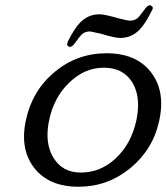

<svg xmlns="http://www.w3.org/2000/svg" viewBox="-20 -709 636 734"><path d="M423.8 -105Q482.4 -160.2 501.5 -250Q507.8 -280.8 507.8 -307.6Q507.8 -357.9 485.4 -394.5Q450.7 -450.2 377 -450.2Q303.7 -450.2 245.6 -394Q186.5 -338.4 168 -250Q161.6 -219.7 161.6 -193.4Q161.6 -143.6 184.1 -106.4Q218.3 -49.3 289.1 -49.3Q364.7 -49.3 423.8 -105ZM556.6 -433.6Q596.2 -383.3 596.2 -313Q596.2 -282.7 588.9 -248.5Q565.4 -138.2 478.5 -66.4Q391.6 4.9 280.3 4.9Q167.5 4.9 111.3 -66.4Q71.8 -116.7 71.8 -186.5Q71.8 -216.8 79.1 -250Q103 -362.3 189 -434.1Q274.9 -505.4 387.2 -505.4Q500.5 -505.4 556.6 -433.6ZM266.1 -543.9Q255.9 -529.8 247.6 -529.8Q245.1 -529.8 242.7 -531.2Q236.8 -534.2 236.8 -540Q236.8 -541.5 237.3 -543.5Q237.3 -544.9 238.3 -546.9L240.2 -551.8Q264.6 -600.6 285.6 -622.1Q316.9 -654.3 359.4 -654.3H360.8Q376.5 -654.3 411.1 -645Q414.6 -644 434.6 -638.7L459 -632.8Q472.2 -629.9 475.6 -629.9Q493.2 -629.9 506.3 -639.6Q510.7 -643.1 534.2 -674.8Q544.4 -689 552.7 -689Q555.2 -689 557.1 -687.5Q564 -684.6 564 -678.2Q564 -676.3 563.5 -674.8Q563 -673.3 562 -671.4L559.6 -667Q535.6 -618.2 514.6 -596.7Q483.4 -564 440.9 -564H439.5Q423.8 -564 389.6 -573.2Q385.3 -574.2 365.7 -580.1L340.8 -585.4Q328.1 -588.4 324.2 -588.9Q306.6 -588.9 293.5 -578.6Q289.1 -575.2 266.1 -543.9Z"/></svg>

Font: inglobal
Style: Italic
Weight: 400
Italic angle: -12°
Designer: Andrey Kochetov, Denis Davydov, Evgeny Yurtaev
Foundry: inglobal
Version: Version 1.00 September 25, 2014, initial release